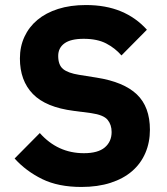

<svg xmlns="http://www.w3.org/2000/svg" viewBox="-20 -730 664 762"><path d="M303 12Q211 12 147 -19.5Q83 -51 38 -101L138 -202Q209 -122 313 -122Q369 -122 396 -145Q423 -168 423 -206Q423 -235 407 -254.5Q391 -274 342 -281L273 -290Q162 -304 110.5 -357Q59 -410 59 -498Q59 -545 77 -584Q95 -623 128.5 -651Q162 -679 210.5 -694.5Q259 -710 321 -710Q400 -710 460 -685Q520 -660 563 -612L462 -510Q437 -539 401.5 -557.5Q366 -576 312 -576Q261 -576 236 -558Q211 -540 211 -508Q211 -472 230.5 -456Q250 -440 294 -433L363 -422Q471 -405 523 -355.5Q575 -306 575 -215Q575 -165 557 -123Q539 -81 504.5 -51Q470 -21 419 -4.5Q368 12 303 12Z"/></svg>

Font: IBM Plex Sans Hebrew
Style: Bold
Weight: 700
Designer: Mike Abbink, Paul van der Laan, Pieter van Rosmalen, Yanek Iontef
Foundry: Bold Monday
Version: Version 1.2